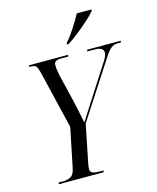

<svg xmlns="http://www.w3.org/2000/svg" viewBox="-134 -1026 913 1118"><g transform="rotate(-15 322.0 -467.0)"><path d="M79 0 81 -10H107Q135 -10 155 -21.5Q175 -33 182 -71L230 -306L146 -657Q139 -685 131 -694.5Q123 -704 101 -704H90L91 -714H327L325 -704H279Q239 -704 239 -676Q239 -662 241 -647Q243 -632 249 -604L284 -459Q291 -427 300 -387Q309 -347 316 -309Q331 -333 348 -359Q365 -385 385 -417L513 -616Q537 -651 537 -672Q537 -704 482 -704H439L442 -714H644L642 -704H621Q600 -704 582.5 -690.5Q565 -677 538 -634L322 -301L276 -72Q272 -53 272 -41Q272 -22 287 -16Q302 -10 328 -10H352L350 0ZM337 -783Q364 -813 391 -855Q418 -897 438 -934H527L525 -925Q510 -906 479 -878Q448 -850 412 -821.5Q376 -793 346 -774H336Z"/></g></svg>

Font: Noto Serif Display Condensed
Style: Italic
Weight: 400
Width: 3
Italic angle: -12°
Designer: Monotype Design Team
Foundry: Monotype Imaging Inc.
Version: Version 2.009